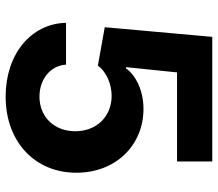

<svg xmlns="http://www.w3.org/2000/svg" viewBox="-66 -701 777 685"><g transform="rotate(90 322.5 -358.5)"><path d="M324.6 9.9C486.5 9.9 596.6 -95.5 596.2 -242.5C596.6 -381.7 499.3 -481.9 368.3 -481.9C304.3 -481.9 249.3 -455.3 223.7 -419.4H219.5L238.3 -601.6H556.1V-727.3H111.5L77.1 -343.8L213.8 -319.2C236.2 -349.4 279.5 -368.3 322.4 -368.3C395.6 -367.9 448.2 -315 448.2 -238.6C448.2 -163 396.7 -110.8 324.6 -110.8C263.5 -110.8 214.1 -149.1 210.6 -205.6H61.4C64.3 -79.9 174 9.9 324.6 9.9Z"/></g></svg>

Font: GiG Sans
Style: Bold
Weight: 700
Designer: Andreas Faust
Version: Version 1.100;FEAKit 1.0